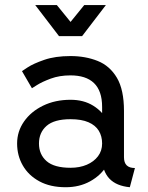

<svg xmlns="http://www.w3.org/2000/svg" viewBox="-20 -743 597 772"><path d="M244.1 9.8Q299.3 9.8 342.3 -13.9Q385.3 -37.6 409.9 -77.4Q434.6 -117.2 434.6 -166Q434.6 -214.8 413.8 -254.6Q393.1 -294.4 354.7 -318.1Q316.4 -341.8 263.7 -341.8Q201.7 -341.8 153.1 -318.1Q104.5 -294.4 76.7 -254.6Q48.8 -214.8 48.8 -166Q48.8 -117.2 71.8 -77.4Q94.7 -37.6 138.4 -13.9Q182.1 9.8 244.1 9.8ZM390.6 -166Q390.6 -136.7 374 -114.7Q357.4 -92.8 328.9 -80.6Q300.3 -68.4 263.7 -68.4Q197.8 -68.4 167.2 -95.2Q136.7 -122.1 136.7 -166Q136.7 -210 167.2 -236.8Q197.8 -263.7 263.7 -263.7Q307.6 -263.7 335.7 -251.5Q363.8 -239.3 377.2 -217.3Q390.6 -195.3 390.6 -166ZM478.5 -110.8V-296.9Q478.5 -382.3 450 -430.4Q421.4 -478.5 372.6 -498Q323.7 -517.6 263.7 -517.6Q201.7 -517.6 158 -502.4Q114.3 -487.3 91.3 -472.2Q68.4 -457 68.4 -457L108.4 -388.2Q108.4 -388.2 128.9 -401.1Q149.4 -414.1 184.3 -427Q219.2 -439.9 263.2 -439.9Q293.9 -439.9 317.6 -432.4Q341.3 -424.8 357.7 -409.2Q374 -393.6 382.3 -369.6Q390.6 -345.7 390.6 -312.5V-228.5L400.4 -219.2V-125L390.6 -110.8Q390.6 -82.5 398.2 -61Q405.8 -39.6 419.9 -24.7Q434.1 -9.8 454.8 -1.2Q475.6 7.3 502 9.8L522.5 -67.4Q500.5 -67.4 489.5 -78.1Q478.5 -88.9 478.5 -110.8ZM208.5 -722.7H121.6L217.3 -597.7H310.1ZM318.8 -722.7 217.3 -597.7H310.1L405.8 -722.7Z"/></svg>

Font: Giphurs
Style: Regular
Weight: 400
Version: Version 2.010